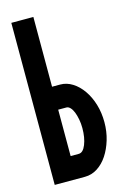

<svg xmlns="http://www.w3.org/2000/svg" viewBox="-112 -767 526 816"><g transform="rotate(-15 151.5 -358.5)"><path d="M157 -408Q185 -408 210.5 -392Q236 -376 255.5 -348Q275 -320 286 -283.5Q297 -247 297 -205Q297 -164 286 -127.5Q275 -91 256.5 -63Q238 -35 212.5 -18.5Q187 -2 157 -2H24V-715H121V-408ZM121 -103H157Q176 -103 188 -133Q200 -163 200 -205Q200 -225 196.5 -243.5Q193 -262 187.5 -276Q182 -290 174 -298.5Q166 -307 157 -307H121Z"/></g></svg>

Font: Fundamental  Brigade Condensed
Style: Regular
Weight: 400
Width: 3
Designer: Peter Wiegel, original typeface by Carl Albert Fahrenwaldt 1901
Foundry: Peter Wiegel
Version: Version 0.000 2012 initial release